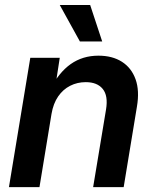

<svg xmlns="http://www.w3.org/2000/svg" viewBox="-20 -766 630 786"><path d="M190.9 -299.8 141.6 0H16.6L104 -529.3H224.6L204.1 -396L185.5 -399.9Q220.7 -469.2 269.5 -503.7Q318.4 -538.1 382.8 -538.1Q439.9 -538.1 479 -513.2Q518.1 -488.3 534.9 -441.7Q551.8 -395 540.5 -329.1L486.3 0H361.3L414.1 -317.9Q423.3 -374 400.6 -401.9Q377.9 -429.7 331.1 -429.7Q296.4 -429.7 267.1 -414.8Q237.8 -399.9 218 -371.1Q198.2 -342.3 190.9 -299.8ZM307.1 -596.2 224.6 -745.6H349.1L398.4 -596.2Z"/></svg>

Font: Inter 24pt SemiBold
Style: Italic
Weight: 600
Italic angle: -9.3988°
Designer: Rasmus Andersson
Foundry: rsms
Version: Version 4.001;git-66647c0bb